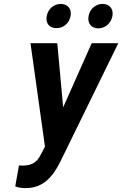

<svg xmlns="http://www.w3.org/2000/svg" viewBox="-20 -749 625 982"><path d="M77 97 58 204C73 211 91 213 113 213C203 213 252 151 288 79L585 -528H449L303 -200L273 -528H136L210 1L189 41C170 80 143 98 96 98C90 98 83 97 77 97ZM269 -605C303 -605 334 -629 341 -667C348 -704 325 -729 291 -729C257 -729 226 -705 219 -667C212 -628 234 -605 269 -605ZM483 -604C517 -604 548 -629 555 -667C562 -704 539 -729 505 -729C471 -729 440 -705 433 -667C426 -629 448 -604 483 -604Z"/></svg>

Font: Asimov
Style: NarIt
Weight: 500
Designer: Google
Version: Version 2.000980; 2014